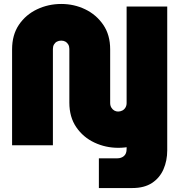

<svg xmlns="http://www.w3.org/2000/svg" viewBox="-20 -733 907 969"><path d="M479 216V66H572Q592 66 605.5 54.5Q619 43 619 19V-284H824V26Q824 78 805 121.5Q786 165 747 190.5Q708 216 648 216ZM577 13Q513 13 456.5 -13.5Q400 -40 365 -91Q330 -142 330 -215V-486Q330 -499 324.5 -508.5Q319 -518 310 -523Q301 -528 289 -528Q277 -528 267.5 -523Q258 -518 252.5 -508.5Q247 -499 247 -486V0H41V-484Q41 -557 75.5 -608Q110 -659 167 -686Q224 -713 289 -713Q354 -713 410 -686Q466 -659 501 -608Q536 -557 536 -484V-213Q536 -200 542 -190Q548 -180 557 -175Q566 -170 576 -170Q587 -170 597 -175Q607 -180 613 -190Q619 -200 619 -213V-700H824V-215Q824 -142 789 -91Q754 -40 697.5 -13.5Q641 13 577 13Z"/></svg>

Font: MuseoModerno Thin Black
Style: Regular
Weight: 900
Version: Version 1.002